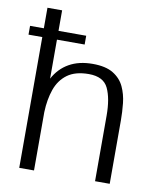

<svg xmlns="http://www.w3.org/2000/svg" viewBox="-82 -785 708 850"><g transform="rotate(10 272.5 -360.0)"><path d="M0.5 -587.9V-627.4H252.9V-587.9ZM62.5 0V-719.7H128.4V-412.6Q153.8 -460 197.8 -484.9Q241.7 -509.8 303.2 -509.8Q362.3 -509.8 396 -489Q429.7 -468.3 445.3 -434.8Q460.9 -401.4 465.1 -361.8Q469.2 -322.3 469.2 -284.7V0H403.3V-294.4Q403.3 -371.6 381.8 -417Q360.4 -462.4 294.4 -462.4Q233.9 -462.4 198.2 -436.3Q162.6 -410.2 146.7 -365Q130.9 -319.8 128.9 -262.7V0Z"/></g></svg>

Font: Pontano Sans Light
Style: Regular
Weight: 300
Designer: Vernon Adams
Foundry: Vernon Adams
Version: Version 2.001